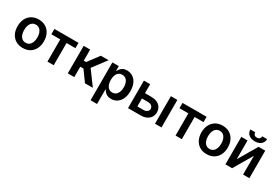

<svg xmlns="http://www.w3.org/2000/svg" viewBox="64 -1912 4731 3296"><g transform="rotate(30 2429.5 -264.5)"><path d="M304 10.7Q224.1 10.7 165.5 -24.5Q106.9 -59.7 74.8 -122.9Q42.6 -186.1 42.6 -270.6Q42.6 -355.1 74.8 -418.7Q106.9 -482.2 165.5 -517.4Q224.1 -552.6 304 -552.6Q383.9 -552.6 442.5 -517.4Q501.1 -482.2 533.2 -418.7Q565.3 -355.1 565.3 -270.6Q565.3 -186.1 533.2 -122.9Q501.1 -59.7 442.5 -24.5Q383.9 10.7 304 10.7ZM304.7 -92.3Q348 -92.3 377.1 -116.3Q406.2 -140.3 420.6 -180.8Q435 -221.2 435 -271Q435 -321 420.6 -361.7Q406.2 -402.3 377.1 -426.5Q348 -450.6 304.7 -450.6Q260.3 -450.6 231 -426.5Q201.7 -402.3 187.3 -361.7Q172.9 -321 172.9 -271Q172.9 -221.2 187.3 -180.8Q201.7 -140.3 231 -116.3Q260.3 -92.3 304.7 -92.3Z M614.7 -440V-545.5H1092V-440H915.5V0H791.2V-440Z M1194.6 0V-545.5H1323.2V-325.3H1370L1534.1 -545.5H1688.9L1486.9 -277.7L1691.1 0H1535.5L1386 -205.6H1323.2V0Z M1763.8 204.5V-545.5H1890.3V-455.3H1897.7Q1907.7 -475.1 1925.8 -497.7Q1943.9 -520.2 1974.8 -536.4Q2005.7 -552.6 2053.6 -552.6Q2116.8 -552.6 2167.8 -520.4Q2218.8 -488.3 2248.8 -425.6Q2278.8 -362.9 2278.8 -272Q2278.8 -182.2 2249.3 -119.3Q2219.8 -56.5 2169 -23.4Q2118.3 9.6 2054 9.6Q2007.1 9.6 1976.2 -6Q1945.3 -21.7 1926.7 -43.9Q1908 -66.1 1897.7 -85.9H1892.4V204.5ZM1889.9 -272.7Q1889.9 -219.8 1905 -180Q1920.1 -140.3 1948.7 -118.1Q1977.3 -95.9 2018.1 -95.9Q2060.7 -95.9 2089.5 -118.8Q2118.3 -141.7 2133 -181.6Q2147.7 -221.6 2147.7 -272.7Q2147.7 -323.5 2133.2 -362.9Q2118.6 -402.3 2089.8 -424.7Q2061.1 -447.1 2018.1 -447.1Q1976.9 -447.1 1948.2 -425.4Q1919.4 -403.8 1904.7 -364.7Q1889.9 -325.6 1889.9 -272.7Z M2475.5 -367.9H2636.4Q2740.8 -367.9 2797.9 -317.1Q2855.1 -266.3 2855.5 -183.9Q2855.1 -130.3 2829.4 -88.8Q2803.6 -47.2 2754.8 -23.6Q2706 0 2636.4 0H2388.5V-545.5H2512.4V-105.5H2636.4Q2678.3 -105.5 2705.3 -127Q2732.2 -148.4 2732.2 -182.2Q2732.2 -217.7 2705.3 -240.1Q2678.3 -262.4 2636.4 -262.4H2475.5ZM2923.3 0V-545.5H3051.8V0Z M3154.1 -440V-545.5H3631.4V-440H3454.9V0H3330.6V-440Z M3949.2 10.7Q3869.3 10.7 3810.7 -24.5Q3752.1 -59.7 3720 -122.9Q3687.9 -186.1 3687.9 -270.6Q3687.9 -355.1 3720 -418.7Q3752.1 -482.2 3810.7 -517.4Q3869.3 -552.6 3949.2 -552.6Q4029.1 -552.6 4087.7 -517.4Q4146.3 -482.2 4178.4 -418.7Q4210.6 -355.1 4210.6 -270.6Q4210.6 -186.1 4178.4 -122.9Q4146.3 -59.7 4087.7 -24.5Q4029.1 10.7 3949.2 10.7ZM3949.9 -92.3Q3993.3 -92.3 4022.4 -116.3Q4051.5 -140.3 4065.9 -180.8Q4080.3 -221.2 4080.3 -271Q4080.3 -321 4065.9 -361.7Q4051.5 -402.3 4022.4 -426.5Q3993.3 -450.6 3949.9 -450.6Q3905.5 -450.6 3876.2 -426.5Q3846.9 -402.3 3832.6 -361.7Q3818.2 -321 3818.2 -271Q3818.2 -221.2 3832.6 -180.8Q3846.9 -140.3 3876.2 -116.3Q3905.5 -92.3 3949.9 -92.3Z M4443.2 -174 4661.6 -545.5H4793.7V0H4669.4V-371.8L4451.7 0H4319.2V-545.5H4443.2ZM4626.4 -733H4722.7Q4722.7 -670.8 4677.7 -632.3Q4632.8 -593.8 4556.1 -593.8Q4480.1 -593.8 4435.2 -632.3Q4390.3 -670.8 4390.6 -733H4486.2Q4486.2 -707.4 4502 -687.3Q4517.8 -667.3 4556.1 -667.3Q4593.8 -667.3 4609.9 -687.1Q4626.1 -707 4626.4 -733Z"/></g></svg>

Font: InterMG SemiBold
Style: Regular
Weight: 600
Designer: Rasmus Andersson
Foundry: rsms
Version: Version 3.019;December 26, 2023;FontCreator 15.0.0.2955 64-b